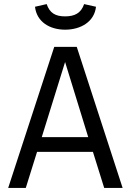

<svg xmlns="http://www.w3.org/2000/svg" viewBox="-20 -918 640 938"><path d="M298 -773C375 -773 441 -812 449 -885L391 -898C376 -854 345 -838 298 -838C251 -838 223 -854 208 -898L151 -885C159 -812 222 -773 298 -773ZM434 -176 489 0H579L355 -689H245L20 0H106L161 -176ZM184 -248 298 -615 411 -248Z"/></svg>

Font: FiraMono Nerd Font
Style: Regular
Weight: 400
Designer: Carrois Corporate & Edenspiekermann AG
Foundry: Carrois Corporate GbR & Edenspiekermann AG
Version: Version 003.206;Nerd Fonts 3.3.0